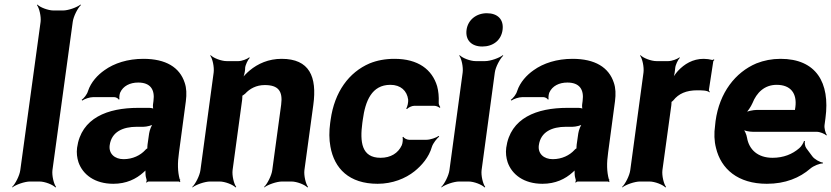

<svg xmlns="http://www.w3.org/2000/svg" viewBox="-20 -796 3646 842"><path d="M210 -50 299 -700C302 -724 321 -761 335 -774L333 -776C318 -764 280 -750 256 -750H215C191 -750 155 -764 144 -776L142 -774C152 -761 161 -724 158 -700L69 -50C66 -26 47 11 33 24L34 26C49 14 88 0 112 0H153C177 0 212 14 223 26L226 24C216 11 207 -26 210 -50Z M765 -128 795 -352C799 -383 798 -410 790 -433C768 -501 707 -538 609 -538C540 -538 481 -519 438 -488C408 -467 379 -436 366 -397C362 -382 348 -365 338 -358L341 -355C350 -362 373 -370 388 -370H481C489 -370 499 -364 501 -359L504 -361C502 -366 504 -383 507 -390C520 -419 550 -434 586 -434C639 -434 660 -404 653 -353L651 -338C650 -331 651 -318 654 -314L657 -317C654 -321 641 -323 634 -323H586C452 -323 336 -279 318 -148C315 -125 318 -104 324 -85C343 -30 396 10 477 10C534 10 577 -11 609 -40C614 -44 620 -50 622 -54L619 -55C617 -51 618 -43 618 -37C618 -26 620 -16 623 -7C624 -5 622 1 621 3L623 5C624 3 629 0 632 0H764C766 0 768 2 769 3L771 1C770 0 769 -2 769 -4C769 -5 771 -7 771 -7L768 -10C759 -43 758 -80 765 -128ZM461 -159C469 -218 519 -240 580 -240H609C623 -240 648 -246 656 -253L653 -256C645 -249 636 -225 634 -211L627 -162C627 -159 625 -145 627 -143L630 -146C628 -148 619 -141 617 -138C596 -115 562 -98 522 -98C483 -98 456 -122 461 -159Z M1141 -423C1200 -423 1221 -397 1213 -337L1174 -50C1171 -26 1152 11 1138 24L1139 26C1154 14 1193 0 1217 0H1258C1282 0 1317 14 1328 26L1331 24C1321 11 1312 -26 1315 -50L1354 -336C1371 -460 1337 -538 1215 -538C1158 -538 1111 -517 1075 -487C1063 -477 1046 -460 1040 -450L1043 -448C1049 -459 1054 -478 1055 -493V-498C1056 -511 1067 -534 1075 -542L1073 -545C1065 -537 1040 -528 1026 -528H974C950 -528 915 -542 904 -554L902 -552C912 -539 920 -502 917 -478L859 -50C856 -26 837 11 823 24L824 26C839 14 878 0 902 0H943C967 0 1002 14 1013 26L1016 24C1006 11 997 -26 1000 -50L1042 -359C1042 -362 1044 -378 1042 -379L1039 -375C1041 -374 1053 -383 1055 -385C1075 -407 1104 -423 1141 -423Z M1569 -257 1571 -271C1582 -353 1610 -424 1692 -424C1737 -424 1765 -398 1770 -359C1771 -349 1767 -326 1761 -320L1765 -318C1770 -324 1786 -332 1796 -332H1885C1893 -332 1904 -327 1908 -323L1911 -326C1908 -330 1903 -339 1904 -347C1905 -372 1903 -396 1897 -418C1875 -491 1814 -538 1710 -538C1669 -538 1633 -531 1601 -518C1510 -479 1447 -393 1430 -271L1428 -257C1423 -220 1423 -185 1429 -153C1446 -57 1511 10 1636 10C1701 10 1758 -13 1798 -45C1829 -70 1861 -106 1874 -152C1879 -168 1896 -189 1906 -197L1904 -200C1893 -192 1867 -183 1850 -183H1774C1765 -183 1751 -190 1749 -196L1745 -194C1748 -188 1746 -168 1742 -159C1726 -124 1693 -104 1649 -104C1565 -104 1558 -174 1569 -257Z M2092 -50 2150 -478C2153 -502 2173 -539 2187 -552L2185 -554C2170 -542 2131 -528 2107 -528H2066C2042 -528 2007 -542 1996 -554L1994 -552C2004 -539 2012 -502 2009 -478L1951 -50C1948 -26 1929 11 1915 24L1916 26C1931 14 1970 0 1994 0H2035C2059 0 2094 14 2105 26L2108 24C2098 11 2089 -26 2092 -50ZM2095 -592C2142 -592 2178 -619 2184 -665C2190 -711 2162 -738 2115 -738C2069 -738 2032 -709 2026 -665C2020 -619 2049 -592 2095 -592Z M2647 -128 2677 -352C2681 -383 2680 -410 2672 -433C2650 -501 2589 -538 2491 -538C2422 -538 2363 -519 2320 -488C2290 -467 2261 -436 2248 -397C2244 -382 2230 -365 2220 -358L2223 -355C2232 -362 2255 -370 2270 -370H2363C2371 -370 2381 -364 2383 -359L2386 -361C2384 -366 2386 -383 2389 -390C2402 -419 2432 -434 2468 -434C2521 -434 2542 -404 2535 -353L2533 -338C2532 -331 2533 -318 2536 -314L2539 -317C2536 -321 2523 -323 2516 -323H2468C2334 -323 2218 -279 2200 -148C2197 -125 2200 -104 2206 -85C2225 -30 2278 10 2359 10C2416 10 2459 -11 2491 -40C2496 -44 2502 -50 2504 -54L2501 -55C2499 -51 2500 -43 2500 -37C2500 -26 2502 -16 2505 -7C2506 -5 2504 1 2503 3L2505 5C2506 3 2511 0 2514 0H2646C2648 0 2650 2 2651 3L2653 1C2652 0 2651 -2 2651 -4C2651 -5 2653 -7 2653 -7L2650 -10C2641 -43 2640 -80 2647 -128ZM2343 -159C2351 -218 2401 -240 2462 -240H2491C2505 -240 2530 -246 2538 -253L2535 -256C2527 -249 2518 -225 2516 -211L2509 -162C2509 -159 2507 -145 2509 -143L2512 -146C2510 -148 2501 -141 2499 -138C2478 -115 2444 -98 2404 -98C2365 -98 2338 -122 2343 -159Z M3091 -391 3093 -393C3091 -395 3088 -399 3089 -403L3108 -527C3108 -529 3112 -532 3113 -533L3110 -536C3109 -535 3106 -533 3104 -533C3093 -536 3078 -538 3066 -538C3018 -538 2981 -515 2953 -485C2943 -474 2932 -458 2928 -449L2930 -448C2935 -457 2939 -475 2940 -488L2941 -497C2942 -511 2953 -534 2961 -542L2960 -545C2951 -537 2926 -528 2911 -528H2859C2835 -528 2800 -542 2789 -554L2787 -552C2797 -539 2805 -502 2802 -478L2744 -50C2741 -26 2722 11 2708 24L2709 26C2724 14 2763 0 2787 0H2828C2852 0 2887 14 2898 26L2901 24C2891 11 2882 -26 2885 -50L2924 -334C2924 -337 2926 -350 2924 -351L2922 -348C2923 -347 2932 -354 2933 -356C2956 -385 2989 -400 3038 -400C3055 -400 3083 -400 3091 -391Z M3403 -538C3365 -538 3330 -531 3297 -518C3205 -479 3135 -390 3118 -265L3116 -246C3111 -211 3112 -178 3120 -147C3142 -55 3216 10 3343 10C3424 10 3487 -16 3534 -57C3548 -69 3576 -80 3588 -79L3589 -83C3576 -84 3551 -98 3542 -111L3516 -146C3510 -154 3508 -169 3510 -177L3506 -178C3504 -170 3494 -153 3485 -146C3455 -120 3416 -104 3368 -104C3303 -104 3265 -140 3256 -192C3254 -206 3245 -226 3237 -233L3234 -229C3242 -223 3266 -218 3282 -218H3562C3576 -218 3597 -209 3604 -202L3606 -204C3600 -212 3594 -234 3596 -248L3600 -278C3621 -434 3559 -538 3403 -538ZM3468 -326 3467 -320C3467 -317 3465 -311 3467 -310L3470 -312C3469 -314 3463 -314 3460 -314H3300C3283 -314 3255 -308 3244 -301L3247 -297C3258 -305 3273 -328 3280 -344C3298 -389 3332 -424 3386 -424C3447 -424 3476 -387 3468 -326Z"/></svg>

Font: Asimov
Style: EdgeIt
Weight: 500
Designer: Google
Version: Version 2.000980: 2014